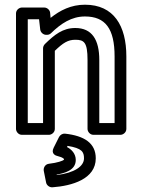

<svg xmlns="http://www.w3.org/2000/svg" viewBox="-20 -548 600 816"><path d="M98 -25V-466H146L151 -422C153 -409 165 -400 176 -400H180C187 -400 193 -403 197 -407C239 -448 284 -478 341 -478C428 -478 467 -426 467 -308V-25H402V-293C402 -379 371 -429 300 -429C247 -429 212 -401 171 -361C166 -356 163 -349 163 -343V-25ZM48 0C48 11 58 25 73 25H188C199 25 213 15 213 0V-332C248 -366 269 -379 300 -379C337 -379 352 -369 352 -293V0C352 11 362 25 377 25H492C503 25 517 15 517 0V-308C517 -438 464 -528 341 -528C282 -528 235 -504 195 -472L193 -494C192 -505 181 -516 168 -516H73C62 -516 48 -506 48 -491ZM267 72C329 82 337 98 337 125C337 159 296 187 221 196V194C254 188 302 176 302 132C302 105 284 87 265 77ZM256 20C246 19 236 25 231 34L208 80C195 106 218 114 224 115C251 122 252 127 252 131C248 135 224 144 188 148C171 150 164 166 166 178L176 228C178 239 190 249 203 248C286 242 387 213 387 125C387 60 338 29 256 20Z"/></svg>

Font: Falling Sky
Style: Ou
Weight: 400
Designer: Paul D. Hunt
Foundry: Adobe Systems Incorporated
Version: Version 1.02